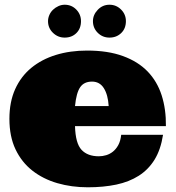

<svg xmlns="http://www.w3.org/2000/svg" viewBox="-20 -775 746 816"><path d="M298.8 -238.8Q300.8 -166 326.4 -138.4Q352.1 -110.8 399.9 -110.8Q416 -110.8 431.4 -115.5Q446.8 -120.1 460 -130.6Q473.1 -141.1 482.7 -158.4Q492.2 -175.8 495.1 -202.1H672.9Q663.1 -139.2 637 -96.7Q610.8 -54.2 569.8 -28.1Q528.8 -2 474.4 9.5Q419.9 21 353 21Q284.2 21 223.6 3.4Q163.1 -14.2 117.4 -50Q71.8 -85.9 45.9 -140.4Q20 -194.8 20 -270Q20 -341.8 44.4 -396Q68.8 -450.2 113 -486.6Q157.2 -522.9 217.5 -541.5Q277.8 -560.1 350.1 -560.1Q439 -560.1 502.9 -536.6Q566.9 -513.2 607.4 -471.2Q647.9 -429.2 667 -370.1Q686 -311 685.1 -238.8ZM371.1 -428.2Q336.9 -428.2 320.6 -404.1Q304.2 -379.9 298.8 -324.2H441.9Q439 -372.1 421.4 -400.1Q403.8 -428.2 371.1 -428.2ZM184.1 -685.1Q184.1 -698.2 189.7 -711.2Q195.3 -724.1 205.3 -733.6Q215.3 -743.2 228.3 -749Q241.2 -754.9 254.9 -754.9Q284.2 -754.9 304.2 -734.4Q324.2 -713.9 324.2 -685.1Q324.2 -653.8 304.7 -634.5Q285.2 -615.2 254.9 -615.2Q226.1 -615.2 205.1 -635.5Q184.1 -655.8 184.1 -685.1ZM375 -685.1Q375 -711.9 395.5 -733.4Q416 -754.9 445.3 -754.9Q474.1 -754.9 494.6 -734.4Q515.1 -713.9 515.1 -685.1Q515.1 -653.8 495.1 -634.5Q475.1 -615.2 445.3 -615.2Q416 -615.2 395.5 -635.5Q375 -655.8 375 -685.1Z"/></svg>

Font: Ultra
Style: Regular
Weight: 400
Designer: Astigmatic (AOETI)
Foundry: Astigmatic (AOETI)
Version: Version 1.000